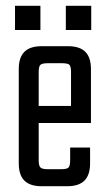

<svg xmlns="http://www.w3.org/2000/svg" viewBox="-20 -645 368 665"><path d="M32 -541V-625H120V-541ZM208 -541V-625H296V-541ZM114 -395V-90Q114 -71 120 -65Q126 -59 145 -59H169V0H124Q84 0 64.5 -19.5Q45 -39 45 -79V-406Q45 -446 64.5 -465.5Q84 -485 124 -485H176V-426H145Q126 -426 120 -420.5Q114 -415 114 -395ZM226 -229V-395Q226 -415 220.5 -420.5Q215 -426 195 -426H161V-485H216Q256 -485 275.5 -465.5Q295 -446 295 -406V-229ZM223 -90V-134H292V-79Q292 -39 272.5 -19.5Q253 0 213 0H161V-59H192Q212 -59 217.5 -65Q223 -71 223 -90ZM295 -278V-219H75V-278Z"/></svg>

Font: Teko Variable Light
Style: Regular
Weight: 300
Designer: Manushi Parikh, Jonny Pinhorn
Foundry: Indian Type Foundry
Version: Version 3.000